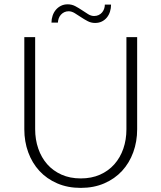

<svg xmlns="http://www.w3.org/2000/svg" viewBox="-20 -884 767 912"><path d="M363.5 -36.5Q414.5 -36.5 454.8 -54.2Q495 -72 523 -103.5Q551 -135 565.8 -177.8Q580.5 -220.5 580.5 -270V-707.5H631.5V-270Q631.5 -211.5 613 -160.8Q594.5 -110 559.8 -72.2Q525 -34.5 475.2 -13Q425.5 8.5 363.5 8.5Q301.5 8.5 251.8 -13Q202 -34.5 167.2 -72.2Q132.5 -110 114 -160.8Q95.5 -211.5 95.5 -270V-707.5H147V-270.5Q147 -221 161.8 -178.2Q176.5 -135.5 204.2 -104Q232 -72.5 272.2 -54.5Q312.5 -36.5 363.5 -36.5ZM427 -808Q439 -808 448.5 -812.5Q458 -817 464.5 -824.5Q471 -832 474.5 -841.8Q478 -851.5 478 -862H507.5Q507.5 -844.5 502.5 -828.8Q497.5 -813 487.8 -801Q478 -789 464 -782Q450 -775 431.5 -775Q412.5 -775 396 -783.8Q379.5 -792.5 364.2 -802.8Q349 -813 334.5 -821.8Q320 -830.5 306 -830.5Q294.5 -830.5 285.2 -826Q276 -821.5 269.2 -814Q262.5 -806.5 259 -796.8Q255.5 -787 255 -776.5H224.5Q224.5 -793.5 229.8 -809.2Q235 -825 245 -837Q255 -849 269.2 -856.2Q283.5 -863.5 301.5 -863.5Q321 -863.5 337.5 -854.8Q354 -846 369.2 -835.8Q384.5 -825.5 398.5 -816.8Q412.5 -808 427 -808Z"/></svg>

Font: LatoLatin Light
Style: Regular
Weight: 300
Designer: Lukasz Dziedzic with Adam Twardoch and Botio Nikoltchev
Foundry: tyPoland Lukasz Dziedzic
Version: Version 2.015; 2015-08-06; http://www.latofonts.com/